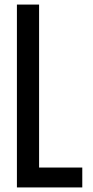

<svg xmlns="http://www.w3.org/2000/svg" viewBox="-20 -820 409 840"><path d="M54 0V-800H151V-87H340V0Z"/></svg>

Font: Big Shoulders Text SemiBold
Style: Regular
Weight: 600
Designer: Patric King
Foundry: XO Type Co
Version: Version 1.000; ttfautohint (v1.8.2)